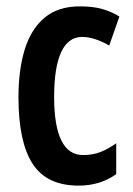

<svg xmlns="http://www.w3.org/2000/svg" viewBox="-20 -573 418 603"><path d="M227 10Q127 10 82.5 -58.5Q38 -127 38 -268Q38 -353 57.5 -417Q77 -481 119.5 -517Q162 -553 230 -553Q273 -553 302 -544.5Q331 -536 355 -521L323 -430Q276 -457 238 -457Q194 -457 172 -409Q150 -361 150 -269Q150 -86 241 -86Q270 -86 294 -95Q318 -104 345 -123V-26Q318 -7 288.5 1.5Q259 10 227 10Z"/></svg>

Font: Noto Sans Kannada ExtraCondensed SemiBold
Style: Regular
Weight: 600
Width: 2
Designer: Jelle Bosma - Monotype Design Team
Foundry: Monotype Imaging Inc.
Version: Version 2.005; ttfautohint (v1.8.4.7-5d5b)